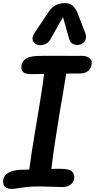

<svg xmlns="http://www.w3.org/2000/svg" viewBox="-37 -1203 613 1241"><path d="M35 18Q15 18 -1 7Q-17 -4 -17 -29Q-17 -65 15 -85Q47 -105 105 -106Q114 -106 126 -106.5Q138 -107 152 -107Q158 -153 168 -218.5Q178 -284 190 -355Q196 -391 201.5 -423.5Q207 -456 212 -486Q218 -521 224.5 -563Q231 -605 237.5 -647.5Q244 -690 248 -725Q228 -725 207 -724.5Q186 -724 164 -724Q126 -724 113.5 -736.5Q101 -749 101 -768Q101 -797 122.5 -817.5Q144 -838 199 -841Q219 -842 255.5 -842.5Q292 -843 335.5 -842.5Q379 -842 421 -842Q463 -842 494 -842Q520 -842 538 -829.5Q556 -817 556 -799Q556 -768 536.5 -748Q517 -728 479 -728Q459 -728 436 -728Q413 -728 391 -727Q384 -681 373 -618Q362 -555 351 -488L330 -357Q324 -321 317.5 -277.5Q311 -234 305 -190.5Q299 -147 295 -111Q311 -112 325.5 -112Q340 -112 352 -112Q408 -112 425.5 -97Q443 -82 443 -56Q443 -31 423 -12.5Q403 6 365 6Q331 6 289.5 4Q248 2 220 2Q150 2 104.5 10Q59 18 35 18ZM224 -911Q204 -911 188.5 -922.5Q173 -934 173 -953Q173 -970 186 -990L278 -1127Q315 -1183 383 -1183Q415 -1183 433.5 -1166.5Q452 -1150 466 -1114L513 -993Q519 -978 519 -965Q519 -940 501 -926Q483 -912 462 -912Q446 -912 431 -921Q416 -930 411 -948L370 -1093L290 -951Q279 -930 260.5 -920.5Q242 -911 224 -911Z"/></svg>

Font: Pacifico
Style: Regular
Weight: 400
Designer: Vernon Adams
Foundry: Vernon Adams
Version: Version 3.010; ttfautohint (v1.8.4.7-5d5b)